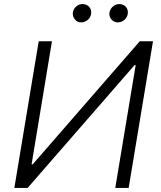

<svg xmlns="http://www.w3.org/2000/svg" viewBox="-20 -932 800 952"><path d="M171.9 -727.3H237.6L136.7 -117.5H142.4L672.9 -727.3H738.6L617.9 0H551.5L652.7 -609H647L116.8 0H51.1ZM523.1 -871.1Q524.9 -880 529.5 -887.4Q534.1 -894.9 540.7 -900.4Q547.2 -905.9 555 -908.9Q562.9 -911.9 571 -911.9Q581.7 -911.9 590.4 -908Q599.1 -904.1 604.8 -897.4Q610.4 -890.6 612.7 -881.6Q615.1 -872.5 613.3 -861.9Q611.9 -853.7 607.6 -846.2Q603.3 -838.8 596.8 -833.3Q590.2 -827.8 582 -824.4Q573.9 -821 564.3 -821Q545.1 -821 532.3 -835.9Q519.5 -850.9 523.1 -871.1ZM341.3 -871.1Q342.7 -880 347.3 -887.4Q351.9 -894.9 358.5 -900.4Q365.1 -905.9 373 -908.9Q381 -911.9 389.2 -911.9Q399.9 -911.9 408.4 -908Q416.9 -904.1 422.6 -897.5Q428.3 -891 430.8 -881.7Q433.2 -872.5 431.5 -861.9Q430.4 -854 426.1 -846.6Q421.9 -839.1 415.3 -833.5Q408.7 -827.8 400.4 -824.4Q392 -821 382.5 -821Q362.9 -821 350.9 -836.3Q338.8 -851.6 341.3 -871.1Z"/></svg>

Font: Inter P Light
Style: Italic
Weight: 300
Italic angle: 9.39999°
Designer: Rasmus Andersson
Foundry: rsms
Version: Version 3.018;git-588b23468